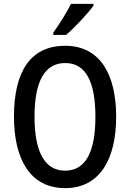

<svg xmlns="http://www.w3.org/2000/svg" viewBox="-20 -960 671 990"><path d="M462 -931V-940H346C324 -896 290 -841 255 -792V-780H321C365 -818 435 -892 462 -931ZM579 -358C579 -573 498 -724 316 -724C140 -724 52 -595 52 -359C52 -146 131 10 316 10C497 10 579 -143 579 -358ZM158 -358C158 -538 209 -635 316 -635C422 -635 472 -539 472 -358C472 -176 421 -80 316 -80C210 -80 158 -178 158 -358Z"/></svg>

Font: Noto Sans Gurmukhi UI Condensed Medium
Style: Regular
Weight: 500
Width: 3
Designer: Jelle Bosma - Monotype Design Team
Foundry: Monotype Imaging Inc.
Version: Version 2.004